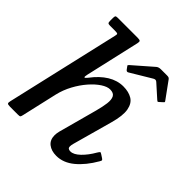

<svg xmlns="http://www.w3.org/2000/svg" viewBox="-213 -922 1077 1077"><g transform="rotate(45 325.5 -384.0)"><path d="M599.5 -139.5Q559.5 -70 510.2 -29.2Q461 11.5 405.5 11.5Q366 11.5 341.5 -7.8Q317 -27 317 -64.5Q317 -69.5 318.2 -79.5Q319.5 -89.5 321.5 -96.5L384 -327Q395 -368 399 -399.2Q403 -430.5 393.8 -448.2Q384.5 -466 356 -466Q333.5 -466 304.2 -446.8Q275 -427.5 246.2 -394.5Q217.5 -361.5 194.5 -319Q171.5 -276.5 160.5 -229.5L112 -17.5Q109.5 -6 106.5 -3Q103.5 0 89 0H28Q9.5 0 6.5 -5Q3.5 -10 7 -24L162.5 -698.5Q166 -711.5 162.5 -714.8Q159 -718 141.5 -718H103Q90.5 -718 87 -721.8Q83.5 -725.5 83.5 -739V-760Q83.5 -772.5 86.5 -776.2Q89.5 -780 101.5 -780H259.5Q276 -780 280 -775.8Q284 -771.5 281 -758L207 -433.5Q198 -394 222.5 -425Q261 -476.5 305 -503.5Q349 -530.5 396.5 -530.5Q439.5 -530.5 468 -513Q496.5 -495.5 504 -454Q511.5 -412.5 491.5 -341L426 -104.5Q422 -89.5 422 -80Q422 -62 444 -62Q469.5 -62 499.8 -91.2Q530 -120.5 554.5 -163.5Q561 -174 564.5 -177.2Q568 -180.5 578 -173L596.5 -161Q605 -155 604.8 -151.8Q604.5 -148.5 599.5 -139.5ZM344 -609 333 -624Q328.5 -630 329.2 -632Q330 -634 336.5 -639.5L450 -738.5Q460 -747 478 -747H526Q535.5 -747 539.8 -745Q544 -743 547.5 -738.5L620.5 -638Q623 -634 622.8 -632.2Q622.5 -630.5 618 -626.5L601 -611Q594.5 -605 592.5 -605.5Q590.5 -606 585 -610.5L508.5 -679Q498 -688.5 484 -679.5L361.5 -606Q351.5 -599.5 344 -609Z"/></g></svg>

Font: Besley* Medium
Style: Italic
Weight: 500
Italic angle: -13°
Designer: Owen Earl
Foundry: indestructible type*
Version: Version 3.000; ttfautohint (v1.8.3)